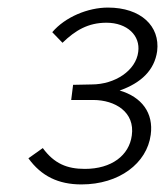

<svg xmlns="http://www.w3.org/2000/svg" viewBox="-20 -865 436 507"><path d="M118 -780 145 -752C179 -785 213 -805 261 -805C316 -805 351 -771 345 -728C339 -679 284 -642 222 -642L173 -641L168 -601H226C284 -601 337 -569 328 -507C321 -455 275 -419 204 -419C157 -419 123 -433 93 -474L55 -447C89 -400 134 -378 195 -378C295 -378 368 -434 378 -509C386 -567 354 -609 296 -626C353 -646 388 -680 395 -730C403 -796 352 -845 265 -845C212 -845 152 -820 118 -780Z"/></svg>

Font: United Sans Light
Style: Italic
Weight: 300
Italic angle: -8°
Designer: Pablo Impallari, Rodrigo Fuenzalida (Modified by Dan O. Williams)
Version: Version 1.000;PS 001.000;hotconv 1.0.88;makeotf.lib2.5.64775